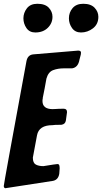

<svg xmlns="http://www.w3.org/2000/svg" viewBox="-64 -1002 541 1017"><path d="M365 -830Q334 -830 317.5 -853.5Q301 -877 301 -905Q301 -936 320.5 -959Q340 -982 377 -982Q417 -982 437 -961Q457 -940 457 -913Q457 -874 428.5 -852Q400 -830 365 -830ZM123 -830Q92 -830 76 -853.5Q60 -877 60 -905Q60 -934 78.5 -958Q97 -982 134 -982Q175 -982 194.5 -961Q214 -940 214 -913Q214 -879 189 -854.5Q164 -830 123 -830ZM-36 -5Q-44 -7 -44 -17Q-44 -27 76 -677Q82 -711 112 -714L350 -734Q365 -734 365 -723Q365 -716 364 -713L357 -686Q350 -645 318 -640H274Q243 -640 217.5 -630.5Q192 -621 182 -586Q173 -534 162 -481L163 -482Q161 -476 161 -467Q161 -424 215 -424L237 -425Q242 -426 274 -426Q291 -426 291 -408Q291 -404 285 -364Q282 -344 261 -341Q221 -341 214 -339Q142 -339 132 -285L110 -167Q110 -139 125.5 -130.5Q141 -122 166 -122Q233 -133 240 -133Q248 -133 250 -126.5Q252 -120 252 -110L250 -82Q245 -50 217 -44Z"/></svg>

Font: Bangerz
Style: Regular
Weight: 400
Designer: vernon adams
Foundry: Vernon Adams
Version: Version 2.10;February 7, 2025;FontCreator 13.0.0.2683 64-bit